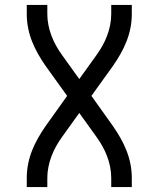

<svg xmlns="http://www.w3.org/2000/svg" viewBox="-20 -755 640 775"><path d="M88 0V-37Q88 -65 93.5 -93Q99 -121 109.5 -147.5Q120 -174 134 -198.5Q148 -223 164 -246L251 -368L164 -489Q148 -512 134 -536.5Q120 -561 109.5 -587.5Q99 -614 93.5 -642Q88 -670 88 -698V-735H171V-698Q171 -676 175.5 -653.5Q180 -631 188 -610Q196 -589 207 -569.5Q218 -550 231 -532L300 -436L369 -532Q382 -550 393 -569.5Q404 -589 412 -610Q420 -631 424.5 -653.5Q429 -676 429 -698V-735H512V-698Q512 -670 506.5 -642Q501 -614 490.5 -587.5Q480 -561 466 -536.5Q452 -512 436 -489L349 -368L436 -246Q452 -223 466 -198.5Q480 -174 490.5 -147.5Q501 -121 506.5 -93Q512 -65 512 -37V0H429V-37Q429 -59 424.5 -81.5Q420 -104 412 -125Q404 -146 393 -165.5Q382 -185 369 -203L300 -299L231 -203Q218 -185 207 -165.5Q196 -146 188 -125Q180 -104 175.5 -81.5Q171 -59 171 -37V0Z"/></svg>

Font: Iosevka Curly Extended
Style: Regular
Weight: 400
Width: 7
Monospace: yes
Designer: Belleve Invis
Foundry: Belleve Invis
Version: Version 11.1.0; ttfautohint (v1.8.3)